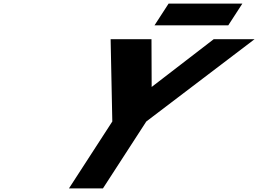

<svg xmlns="http://www.w3.org/2000/svg" viewBox="-20 -1042 1428 1062"><path d="M591.9 -825 601.2 -370 361.5 0H549.5L789.2 -370L1387.9 -825H1161.9L818.9 -561L817.9 -825ZM912.5 -1022 834.7 -902H1242.7L1320.5 -1022Z"/></svg>

Font: Hussar
Style: BdWodka
Weight: 700
Foundry: Cannot Into Space Fonts
Version: Version 2.00